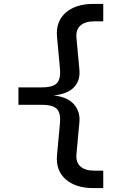

<svg xmlns="http://www.w3.org/2000/svg" viewBox="-20 -850 640 980"><path d="M456 110Q367 110 315.5 65.5Q264 21 271 -59L286 -220Q291 -270 271.5 -292.5Q252 -315 192 -315H74V-404H192Q252 -404 271.5 -427Q291 -450 286 -500L271 -662Q264 -741 315.5 -785.5Q367 -830 456 -830H507V-741H460Q415 -741 391 -720Q367 -699 370 -659L385 -497Q391 -440 358 -405Q325 -370 254 -363Q325 -355 358 -317Q391 -279 385 -223L370 -61Q367 -21 391 0Q415 21 460 21H507V110Z"/></svg>

Font: JetBrainsMono NFM Medium
Style: Regular
Weight: 500
Monospace: yes
Designer: Philipp Nurullin, Konstantin Bulenkov
Foundry: JetBrains
Version: Version 2.304; ttfautohint (v1.8.4.7-5d5b);Nerd Fonts 3.3.0